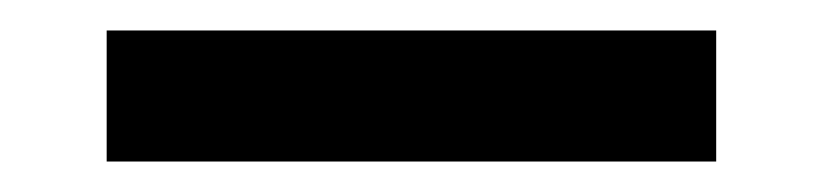

<svg xmlns="http://www.w3.org/2000/svg" viewBox="-20 50 540 126"><path d="M50 156H450V70H50Z"/></svg>

Font: Noto Sans Mono CJK TC
Style: Bold
Weight: 700
Designer: Ryoko NISHIZUKA 西塚涼子 (kana, bopomofo & ideographs); Paul D. Hunt (Latin, Greek & Cyrillic); Sandoll Communications 산돌커뮤니
Foundry: Adobe
Version: Version 2.004;hotconv 1.0.118;makeotfexe 2.5.65603